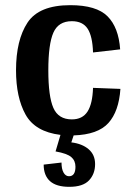

<svg xmlns="http://www.w3.org/2000/svg" viewBox="-20 -512 528 743"><path d="M265 12 256 39Q298 44 323 65.5Q348 87 348 123Q348 161 324.5 186Q301 211 248 211Q198 211 173.5 189Q149 167 149 125L218 117Q218 142 226 156Q234 170 247 170Q272 170 272 133Q272 110 256 96Q240 82 195 74L214 10Q116 -2 79 -68.5Q42 -135 42 -240Q42 -357 86.5 -424.5Q131 -492 252 -492Q353 -492 396 -449Q439 -406 445 -321L340 -309Q338 -372 319 -401Q300 -430 258 -430Q206 -430 186.5 -385.5Q167 -341 167 -240Q167 -139 186.5 -94.5Q206 -50 258 -50Q299 -50 318.5 -80Q338 -110 340 -172L446 -168Q440 -81 399.5 -36Q359 9 265 12Z"/></svg>

Font: Arya
Style: Bold
Weight: 700
Designer: Eduardo Rodriguez Tunni, Modular Infotech
Foundry: Eduardo Rodriguez Tunni, Modular Infotech
Version: Version 1.002